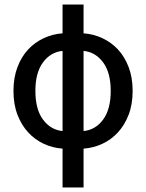

<svg xmlns="http://www.w3.org/2000/svg" viewBox="-20 -643 640 841"><path d="M135 -245Q135 -164 168.5 -119Q202 -74 254 -69V-420Q202 -415 168.5 -370Q135 -325 135 -245ZM465 -245Q465 -325 431.5 -370Q398 -415 346 -420V-69Q398 -74 431.5 -119Q465 -164 465 -245ZM254 178V8Q211 5 172 -13Q133 -31 103.5 -63Q74 -95 56.5 -140.5Q39 -186 39 -245Q39 -303 56.5 -349Q74 -395 103.5 -426.5Q133 -458 172 -476Q211 -494 254 -497V-623H346V-497Q389 -494 428 -476Q467 -458 496.5 -426.5Q526 -395 543.5 -349Q561 -303 561 -245Q561 -186 543.5 -140.5Q526 -95 496.5 -63Q467 -31 428 -13Q389 5 346 8V178Z"/></svg>

Font: SauceCodePro Nerd Font Mono
Style: Regular
Weight: 500
Monospace: yes
Designer: Paul D. Hunt, Teo Tuominen
Foundry: Adobe Systems Incorporated
Version: Version 2.030;PS 1.000;hotconv 16.6.51;makeotf.lib2.5.65220;